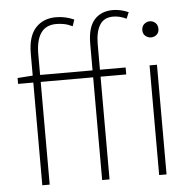

<svg xmlns="http://www.w3.org/2000/svg" viewBox="-54 -825 884 879"><g transform="rotate(-5 388.0 -385.5)"><path d="M105 -504V-605Q105 -684 140 -722.5Q175 -761 234 -761Q277 -761 317 -743L307 -713Q287 -723 268.5 -726.5Q250 -730 233 -730Q185 -730 162 -696.5Q139 -663 139 -600V-504H380V-626Q380 -701 411 -736Q442 -771 497 -771Q513 -771 531.5 -767Q550 -763 568 -755L556 -726Q525 -741 495 -741Q453 -741 433.5 -709.5Q414 -678 414 -621V-504H532V-472H414V0H380V-472H139V0H105V-472H35V-499ZM642 -504H676V0H642ZM623 -667Q623 -685 634.5 -695Q646 -705 660 -705Q675 -705 686 -695Q697 -685 697 -667Q697 -650 686 -640.5Q675 -631 660 -631Q646 -631 634.5 -640.5Q623 -650 623 -667Z"/></g></svg>

Font: Kinto Sans Thin
Style: Regular
Weight: 100
Designer: Authors: Ryoko NISHIZUKA  (kana & ideographs); Paul D. Hunt (Latin, Greek & Cyrillic); Wenlong ZHANG  (bopomofo); Sandol
Foundry: Adobe Systems Incorporated, ookami Inc.
Version: Version 0.001